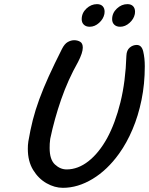

<svg xmlns="http://www.w3.org/2000/svg" viewBox="-20 -900 724 933"><path d="M285.6 12.7Q245.6 12.7 206.3 -9.5Q167 -31.7 141.1 -74Q115.2 -116.2 115.2 -176.8Q115.2 -185.1 115.7 -194.1Q116.2 -203.1 117.7 -212.4Q127 -267.6 139.4 -316.7Q151.9 -365.7 170.9 -417.5Q190.4 -470.7 217 -529.3Q243.7 -587.9 280.8 -661.6Q293.5 -687 309.3 -695.8Q325.2 -704.6 340.3 -704.6Q356.9 -704.6 369.6 -697Q382.3 -689.5 382.3 -668.5Q382.3 -643.6 359.4 -599.1Q310.5 -512.7 277.3 -417Q244.1 -321.3 224.1 -225.6Q222.2 -213.4 221.7 -202.1Q221.2 -190.9 221.2 -180.7Q221.2 -124.5 247.1 -100.6Q272.9 -76.7 303.7 -76.7Q358.9 -76.7 409.7 -116.5Q460.4 -156.2 500.5 -228.5Q540 -301.3 565.2 -402.8Q590.3 -504.4 594.2 -629.4Q595.2 -655.8 610.4 -668.7Q625.5 -681.6 644.5 -681.6Q668.5 -681.6 676 -649.7Q683.6 -617.7 683.6 -578.1Q683.6 -491.7 667.7 -414.3Q651.9 -336.9 624 -271.5Q596.2 -205.6 558.6 -153.3Q501.5 -73.7 429.9 -30.5Q358.4 12.7 285.6 12.7ZM564 -770Q545.9 -770 535.4 -780Q524.9 -790 524.9 -806.6Q524.9 -836.9 547.9 -858.4Q570.8 -879.9 599.1 -879.9Q617.2 -879.9 626.7 -869.9Q636.2 -859.9 636.2 -843.3Q636.2 -839.8 635.3 -832Q630.4 -807.6 609.4 -788.8Q588.4 -770 564 -770ZM416 -770Q397.9 -770 387.5 -780Q377 -790 377 -806.6Q377 -836.9 399.9 -858.4Q422.9 -879.9 451.2 -879.9Q469.2 -879.9 478.8 -869.9Q488.3 -859.9 488.3 -843.3Q488.3 -839.8 487.3 -832Q482.4 -807.6 461.4 -788.8Q440.4 -770 416 -770Z"/></svg>

Font: Damion
Style: Regular
Weight: 400
Designer: Vernon Adams
Foundry: Vernon Adams
Version: Version 1.100; ttfautohint (v1.8.4.7-5d5b)